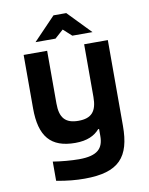

<svg xmlns="http://www.w3.org/2000/svg" viewBox="-95 -749 791 1022"><g transform="rotate(-10 300.0 -237.5)"><path d="M528 -37V-500H400V-215C400 -138 371 -104 300 -104C229 -104 200 -138 200 -215V-500H73V-211C73 -59 131 9 263 9C328 9 368 -11 395 -42H400V-5C400 62 369 98 267 98C227 98 169 93 127 86V190C187 201 232 205 279 205C465 205 528 132 528 -37ZM147 -556H255L301 -597L346 -556H455L335 -680H266Z"/></g></svg>

Font: LT Wave Mono Bold
Style: Regular
Weight: 700
Designer: Daniel Lyons
Version: Version 2.5 (Glyphs App)